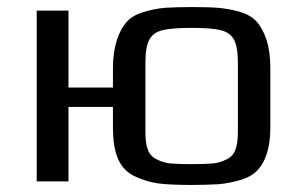

<svg xmlns="http://www.w3.org/2000/svg" viewBox="-20 -514 848 544"><path d="M363 -14Q330 -29 315 -62.5Q300 -96 300 -153V-211H174V0H84V-484H174V-266H300V-321Q300 -366 311 -400Q322 -434 340 -453Q355 -470 385.5 -479.5Q416 -489 448 -492Q484 -494 523 -494Q575 -494 601.5 -491.5Q628 -489 658 -481Q689 -472 706 -454Q723 -436 735 -402Q746 -367 746 -321V-153Q746 -68 707 -29Q691 -13 661 -4Q631 5 599 8Q561 10 523 10Q459 10 427 5.5Q395 1 363 -14ZM621 -62Q639 -70 646.5 -88.5Q654 -107 654 -140V-336Q654 -381 643 -401.5Q632 -422 605.5 -428.5Q579 -435 523 -435Q467 -435 440.5 -428.5Q414 -422 403 -401.5Q392 -381 392 -336V-140Q392 -107 399.5 -88.5Q407 -70 425 -62Q443 -53 462 -51Q481 -49 523 -49Q565 -49 584 -51Q603 -53 621 -62Z"/></svg>

Font: Play
Style: Regular
Weight: 400
Designer: Jonas Hecksher (Cyrillic expansion: Cyreal)
Foundry: Jonas Hecksher, Playtype, e-types AS
Version: Version 2.101; ttfautohint (v1.5.65-e2d9)